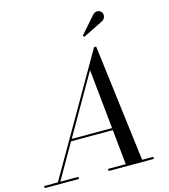

<svg xmlns="http://www.w3.org/2000/svg" viewBox="-183 -1083 1045 1190"><g transform="rotate(-15 340.0 -487.5)"><path d="M568 -908.5C584 -918 591 -941 581.5 -957.5C572 -974 546.5 -983.5 525.5 -963L427 -851L435.5 -842.5ZM-45 -13.5V0H175V-13.5H58.5L187.5 -238H455.5L478.5 -13.5H365V0H655V-13.5H583.5L490 -765H476.5L43 -13.5ZM415.5 -634 454.5 -251.5H195.5Z"/></g></svg>

Font: Bodoni* 16pt
Style: Italic
Weight: 400
Italic angle: -13°
Version: Version 2.3